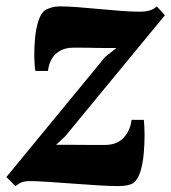

<svg xmlns="http://www.w3.org/2000/svg" viewBox="-42 -586 548 616"><path d="M331.5 -432Q317 -432 302 -432Q287 -432 271.8 -432.2Q256.5 -432.5 242.2 -432.8Q228 -433 215.5 -433Q203 -433 193 -433Q168 -433 150.5 -423Q133 -413 123.5 -396.2Q114 -379.5 112 -358.5H71.5Q68.5 -375.5 68 -404.2Q67.5 -433 70.5 -464.2Q73.5 -495.5 81.8 -520.5Q90 -545.5 104.5 -554.5Q110 -557.5 122 -561.5Q134 -565.5 151.5 -565.5Q174.5 -565.5 207.5 -563Q240.5 -560.5 276.8 -557Q313 -553.5 347.2 -551Q381.5 -548.5 407 -548.5Q425 -548.5 438.2 -552.5Q451.5 -556.5 461 -565.5L487 -537L167 -148.5L138 -121.5Q157.5 -121.5 177 -121.5Q196.5 -121.5 216.2 -121.2Q236 -121 255.5 -121Q275 -121 294.5 -121Q333.5 -121 355 -144.5Q376.5 -168 380 -201.5H419.5Q421.5 -184 421.8 -154.8Q422 -125.5 419.2 -93.8Q416.5 -62 408.5 -36Q400.5 -10 386 1Q380 5.5 367.5 8.2Q355 11 337 11Q309 11 270.5 8.5Q232 6 190.8 3Q149.5 0 113 -2.5Q76.5 -5 51.5 -5Q39 -5 29 -1.5Q19 2 7.5 11L-21.5 -18L295.5 -403.5Z"/></svg>

Font: Merriweather 24pt SemiCondensed Black
Style: Italic
Weight: 900
Width: 4
Italic angle: -7.8°
Designer: Eben Sorkin
Foundry: Eben Sorkin
Version: Version 2.101